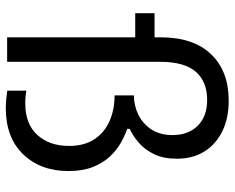

<svg xmlns="http://www.w3.org/2000/svg" viewBox="-92 -694 790 646"><g transform="rotate(90 303.0 -371.0)"><path d="M344 4.5Q329 4.5 313.2 3Q297.5 1.5 285 -0.5V-64.5Q293 -63 304.2 -62Q315.5 -61 327.5 -61Q397.5 -61 434.2 -101.8Q471 -142.5 471 -208.5Q471 -259.5 448.5 -293.5Q426 -327.5 387.5 -344.5Q349 -361.5 301 -361.5V-426.5Q336 -426.5 366.8 -442Q397.5 -457.5 416 -486.2Q434.5 -515 434.5 -556.5Q434.5 -609.5 403 -641.2Q371.5 -673 316.5 -673Q254.5 -673 221.2 -634.5Q188 -596 188 -515.5V-219Q188 -157.5 188 -106.5Q188 -55.5 188 0H105.5Q105.5 -55.5 105.5 -106.5Q105.5 -157.5 105.5 -219V-269Q105.5 -330.5 105.5 -392Q105.5 -453.5 105.5 -515.5Q105.5 -627 162.5 -686.2Q219.5 -745.5 318.5 -745.5Q377.5 -745.5 421.2 -724.2Q465 -703 489.5 -664Q514 -625 514 -571Q514 -526 498.8 -494.5Q483.5 -463 460.2 -443Q437 -423 413.5 -412.5V-404Q436 -396.5 461 -382.2Q486 -368 507.5 -344.8Q529 -321.5 542.2 -287.5Q555.5 -253.5 555.5 -206.5Q555.5 -112.5 499.2 -54Q443 4.5 344 4.5ZM24.5 -431V-496H129.5V-431Z"/></g></svg>

Font: Commissioner Thin
Style: Regular
Weight: 400
Version: Version 1.000